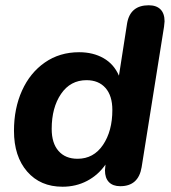

<svg xmlns="http://www.w3.org/2000/svg" viewBox="-20 -698 647 728"><path d="M33 -202Q33 -287 63.5 -354.5Q94 -422 150 -461Q206 -500 280 -500Q333 -500 372.5 -477.5Q412 -455 431 -411L462 -610Q474 -678 544 -678Q573 -678 588.5 -662.5Q604 -647 604 -617Q603 -607 602 -597L517 -64Q505 8 436 8Q408 8 393 -7.5Q378 -23 378 -52Q378 -58 380 -74Q352 -34 310 -12Q268 10 217 10Q133 10 83 -47.5Q33 -105 33 -202ZM406 -281Q406 -335 380 -364.5Q354 -394 308 -394Q247 -394 211.5 -342Q176 -290 176 -209Q176 -155 202 -125.5Q228 -96 274 -96Q335 -96 370.5 -148.5Q406 -201 406 -281Z"/></svg>

Font: SN Pro Bold
Style: Bold Italic
Weight: 700
Italic angle: -9°
Designer: Tobias Whetton
Foundry: Supernotes
Version: Version 1.003